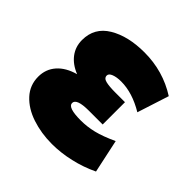

<svg xmlns="http://www.w3.org/2000/svg" viewBox="-150 -687 834 834"><g transform="rotate(45 267.0 -270.0)"><path d="M295 -148Q334 -148 373 -157.5Q412 -167 466 -192L499 -38Q447 -13 390 0Q333 13 279 13Q213 13 156 -6Q99 -25 64.5 -62.5Q30 -100 30 -152Q30 -198 59 -231Q88 -264 142 -279Q99 -296 75.5 -327Q52 -358 52 -399Q52 -475 117 -514Q182 -553 282 -553Q397 -553 491 -493L444 -347Q369 -392 300 -392Q273 -392 255 -385Q237 -378 237 -366Q237 -350 257.5 -345Q278 -340 314 -340H375V-203H290Q215 -203 215 -175Q215 -148 295 -148Z"/></g></svg>

Font: Geom Black
Style: Bold
Weight: 900
Version: Version 1.102